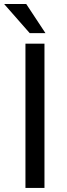

<svg xmlns="http://www.w3.org/2000/svg" viewBox="-36 -926 328 946"><path d="M183.1 0H89.4V-710.9H183.1ZM188 -762.7H110.4L-15.6 -906.2H93.3Z"/></svg>

Font: RobotoDraft
Style: Regular
Weight: 400
Version: Version 2.001101; 2014